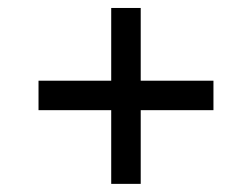

<svg xmlns="http://www.w3.org/2000/svg" viewBox="-20 -596 626 477"><path d="M75.7 -395.5H256.3V-576.2H329.6V-395.5H510.3V-322.3H329.6V-139.2H256.3V-322.3H75.7Z"/></svg>

Font: Andika New Basic
Style: Regular
Weight: 400
Designer: Victor Gaultney, Annie Olsen, Julie Remington, Don Collingsworth, Eric Hays
Foundry: SIL International
Version: Version 5.500